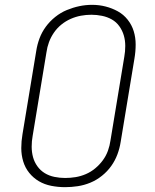

<svg xmlns="http://www.w3.org/2000/svg" viewBox="-20 -766 640 794"><path d="M249 8Q220 8 192 2.5Q164 -3 141 -16.5Q118 -30 101 -51Q84 -72 76 -98.5Q68 -125 68 -153.5Q68 -182 73 -211L130 -556Q134 -582 143.5 -607.5Q153 -633 169.5 -655.5Q186 -678 208.5 -696Q231 -714 256.5 -724.5Q282 -735 308 -740.5Q334 -746 361 -746Q390 -746 417 -739Q444 -732 467.5 -719Q491 -706 508 -684.5Q525 -663 533 -637Q541 -611 541 -582Q541 -553 536 -524L479 -179Q475 -153 465.5 -127.5Q456 -102 440 -79.5Q424 -57 401.5 -39Q379 -21 353.5 -10.5Q328 0 301.5 4Q275 8 249 8ZM249 -30Q271 -30 292.5 -33.5Q314 -37 335 -46Q356 -55 374 -70Q392 -85 405.5 -103.5Q419 -122 426.5 -143Q434 -164 437 -186L494 -531Q498 -553 498 -576Q498 -599 492 -619.5Q486 -640 473.5 -657.5Q461 -675 442.5 -685.5Q424 -696 402 -700.5Q380 -705 358 -705Q336 -705 314.5 -701Q293 -697 272.5 -688Q252 -679 234 -664.5Q216 -650 203 -631Q190 -612 182.5 -591.5Q175 -571 172 -549L115 -204Q111 -182 111 -159.5Q111 -137 116.5 -116.5Q122 -96 134.5 -78.5Q147 -61 165 -50Q183 -39 205 -34.5Q227 -30 249 -30Z"/></svg>

Font: Iosevka Slab XLtEx
Style: Italic
Weight: 200
Width: 7
Italic angle: -9°
Monospace: yes
Designer: Belleve Invis
Foundry: Belleve Invis
Version: Version 11.1.0; ttfautohint (v1.8.3)